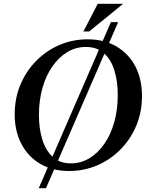

<svg xmlns="http://www.w3.org/2000/svg" viewBox="-20 -886 793 1006"><path d="M183 100 561 -770H599L221 100ZM183 100 561 -770H599L221 100ZM439 -680Q527 -680 591 -642Q655 -604 689.5 -537.5Q724 -471 724 -383Q724 -299 694 -227.5Q664 -156 611 -102.5Q558 -49 489 -19.5Q420 10 342 10Q254 10 190 -28Q126 -66 91.5 -133Q57 -200 57 -287Q57 -371 87 -442.5Q117 -514 170 -567.5Q223 -621 292 -650.5Q361 -680 439 -680ZM351 -30Q404 -30 448.5 -57Q493 -84 526.5 -132Q560 -180 578.5 -245.5Q597 -311 597 -388Q597 -458 580 -515Q563 -572 526 -606Q489 -640 430 -640Q377 -640 332.5 -613Q288 -586 254.5 -538Q221 -490 202.5 -425Q184 -360 184 -283Q184 -213 201.5 -155.5Q219 -98 256 -64Q293 -30 351 -30ZM625 -866 447 -721H417L492 -866Z"/></svg>

Font: Brygada 1918 SemiBold
Style: Italic
Weight: 600
Italic angle: -8°
Designer: Mateusz Machalski | Borys Kosmynka | Przemek Hoffer
Foundry: NIEPODLEGLA 2018
Version: Version 3.006